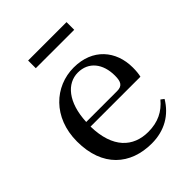

<svg xmlns="http://www.w3.org/2000/svg" viewBox="-209 -841 972 972"><g transform="rotate(-45 277.0 -355.0)"><path d="M161 -670H436V-725H161ZM307 15C399 15 469 -27 512 -99L495 -112C456 -65 406 -39 336 -39C229 -39 151 -108 148 -265H505C509 -281 511 -301 511 -325C511 -445 434 -537 299 -537C164 -537 46 -432 46 -260C46 -78 155 15 307 15ZM149 -297C155 -432 218 -504 296 -504C372 -504 418 -446 418 -360C418 -316 407 -297 370 -297Z"/></g></svg>

Font: Noto Serif KR Medium
Style: Regular
Weight: 500
Designer: Ryoko NISHIZUKA 西塚涼子 (kana & ideographs); Frank Grießhammer (Latin, Greek & Cyrillic); Wenlong ZHANG 张文龙 (bopomofo); San
Foundry: Adobe
Version: Version 2.001;hotconv 1.1.0;makeotfexe 2.6.0